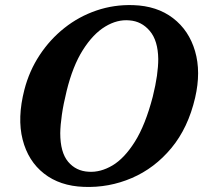

<svg xmlns="http://www.w3.org/2000/svg" viewBox="-20 -734 820 768"><path d="M513 -713.5Q608 -710.5 672 -661.5Q736 -612.5 760.2 -529.5Q784.5 -446.5 760.5 -343Q732.5 -222.5 665.5 -141.8Q598.5 -61 507 -21.8Q415.5 17.5 315 13.5Q219.5 10 156 -39.8Q92.5 -89.5 70.5 -175.8Q48.5 -262 77.5 -375Q97 -450.5 138.5 -513.5Q180 -576.5 237.8 -622.2Q295.5 -668 365.8 -692Q436 -716 513 -713.5ZM335 -47Q382 -44 429.8 -72.2Q477.5 -100.5 519.5 -167.2Q561.5 -234 591 -347Q602.5 -393.5 607.8 -430.8Q613 -468 613 -498Q612 -571.5 579.2 -610.2Q546.5 -649 497.5 -652.5Q449 -657 400.5 -627.5Q352 -598 311.5 -534Q271 -470 246.5 -370Q233.5 -317 227.5 -275.2Q221.5 -233.5 221 -201.5Q221 -124.5 252.5 -87Q284 -49.5 335 -47Z"/></svg>

Font: Fraunces 9pt S050 SemiBold
Style: Italic
Weight: 600
Italic angle: -16°
Version: Version 1.000; ttfautohint (v1.8.3)